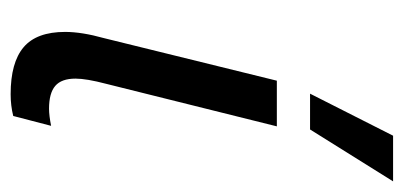

<svg xmlns="http://www.w3.org/2000/svg" viewBox="-224 -548 777 370"><g transform="rotate(90 165.0 -363.5)"><path d="M132 -120Q132 -93 146 -81Q160 -69 190 -69Q203 -69 223 -73L204 0Q184 5 162 5Q101 5 71.5 -20Q42 -45 42 -100Q42 -132 54 -175L136 -508H224L142 -179Q132 -141 132 -120ZM161 -572 242 -732H330L230 -572Z"/></g></svg>

Font: CST
Style: Italic
Weight: 400
Italic angle: -14°
Version: Version 1.00